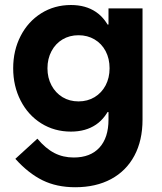

<svg xmlns="http://www.w3.org/2000/svg" viewBox="-20 -538 660 782"><path d="M269 -2Q201.7 -2 147.9 -35.6Q94.2 -69.3 64 -128.4Q33.7 -187.5 33.7 -259.8Q33.7 -332.5 64 -391.4Q94.2 -450.2 147.9 -483.9Q201.7 -517.6 269 -517.6Q329.1 -517.6 370.8 -489.3Q412.6 -460.9 434.6 -403.8Q456.5 -346.7 456.5 -259.8L406.7 -438H469.2V-81.5H406.7L456.5 -259.8Q456.5 -173.8 434.6 -116.2Q412.6 -58.6 370.8 -30.3Q329.1 -2 269 -2ZM426.3 -259.8Q426.3 -299.3 410.2 -329.8Q394 -360.4 365.2 -377.4Q336.4 -394.5 299.8 -394.5Q263.2 -394.5 234.6 -377.4Q206.1 -360.4 189.7 -329.6Q173.3 -298.8 173.3 -259.8Q173.3 -221.2 189.7 -190.4Q206.1 -159.7 234.6 -142.3Q263.2 -125 299.8 -125Q336.4 -125 365.2 -142.3Q394 -159.7 410.2 -190.4Q426.3 -221.2 426.3 -259.8ZM42.5 108.9 132.3 26.9Q166 66.9 201.4 85.2Q236.8 103.5 280.3 103.5Q348.1 103.5 385 63.2Q421.9 22.9 421.9 -50.8V-118.2L444.3 -252L421.9 -402.3V-503.9H560.5V-50.8Q560.5 34.2 527.3 96.2Q494.1 158.2 432.4 191.4Q370.6 224.6 286.1 224.6Q210.9 224.6 153.3 196.3Q95.7 168 42.5 108.9Z"/></svg>

Font: Wanted Sans Std Variable
Style: Regular
Weight: 400
Designer: Original Design by Kil Hyung-jin and Kang Hanbin, Wanted Lab, Inc;
Foundry: Wanted Lab, Inc.
Version: Version 1.003;Glyphs 3.2 (3227)